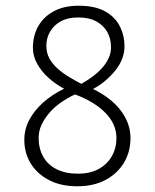

<svg xmlns="http://www.w3.org/2000/svg" viewBox="-20 -641 540 671"><path d="M250 10Q193 10 151.5 -11.5Q110 -33 87.5 -69.5Q65 -106 65 -152Q65 -189 82 -221.5Q99 -254 130 -282Q161 -310 204 -331Q174 -347 149.5 -369Q125 -391 110 -418Q95 -445 95 -474Q95 -517 114 -550Q133 -583 168.5 -602Q204 -621 255 -621Q310 -621 345 -602.5Q380 -584 397.5 -551.5Q415 -519 415 -478Q415 -456 406.5 -434.5Q398 -413 382.5 -394Q367 -375 347.5 -358.5Q328 -342 305 -330Q334 -316 358 -298Q382 -280 399.5 -258Q417 -236 426.5 -211Q436 -186 436 -159Q436 -110 413 -72Q390 -34 348.5 -12Q307 10 250 10ZM252 -34Q295 -34 325 -50.5Q355 -67 371 -95.5Q387 -124 387 -159Q387 -183 377 -205.5Q367 -228 347.5 -247.5Q328 -267 301.5 -283Q275 -299 242 -311Q216 -299 192.5 -282.5Q169 -266 152 -246Q135 -226 125 -204.5Q115 -183 115 -159Q115 -122 131 -93.5Q147 -65 178 -49.5Q209 -34 252 -34ZM264 -348Q284 -359 303 -373Q322 -387 336.5 -403Q351 -419 359.5 -437.5Q368 -456 368 -476Q368 -506 355 -529Q342 -552 317 -566Q292 -580 253 -580Q217 -580 192.5 -566.5Q168 -553 155 -530.5Q142 -508 142 -481Q142 -456 152.5 -437Q163 -418 180 -402.5Q197 -387 219 -373.5Q241 -360 264 -348Z"/></svg>

Font: Inconsolata Light
Style: Regular
Weight: 300
Designer: Raph Levien, Cyreal, Brenton Simpson
Foundry: Raph Levien, Cyreal, Google
Version: Version 3.001